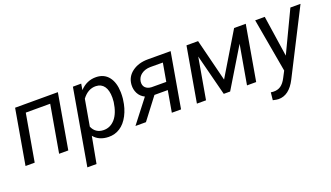

<svg xmlns="http://www.w3.org/2000/svg" viewBox="-68 -1031 3002 1739"><g transform="rotate(-20 1433.0 -161.5)"><path d="M435.1 0H346.7L425.8 -453.6H190.4L111.3 0H22.9L114.7 -528.3H526.9Z M564.9 0ZM1058.6 -261.7Q1048.8 -181.2 1015.1 -116.7Q981.4 -52.2 931.6 -20.3Q881.8 11.7 821.3 10.3Q729.5 8.3 680.7 -51.8L633.3 203.1H544.9L671.9 -528.3L752 -528.8L742.2 -469.7Q807.6 -540 898.9 -538.1Q975.1 -536.1 1017.6 -481.9Q1060.1 -427.7 1062.5 -332.5Q1063 -301.3 1060.1 -272ZM971.7 -272 974.1 -313Q974.1 -384.3 947 -422.1Q919.9 -460 868.7 -461.9Q792 -463.9 736.3 -389.2L691.9 -135.7Q721.7 -65.4 798.8 -63.5Q864.7 -62 910.9 -115Q957 -168 971.7 -272Z M1613.8 -528.3 1522 0H1433.1L1468.8 -205.6H1340.3L1183.6 0H1082.5L1253.9 -221.2Q1212.4 -241.7 1192.9 -279.8Q1173.3 -317.9 1176.3 -363.3Q1181.6 -439 1242.7 -483.9Q1303.7 -528.8 1393.6 -528.8ZM1264.6 -362.8Q1259.8 -325.2 1280.8 -303.7Q1301.8 -282.2 1339.8 -280.3L1481.4 -279.8L1512.2 -455.1L1391.6 -455.6Q1340.3 -454.6 1305.7 -429.7Q1271 -404.8 1264.6 -362.8Z M1980.5 -120.6 2225.6 -528.3H2337.9L2246.1 0H2157.7L2223.6 -377.4L1995.1 0H1933.6L1832 -396.5L1762.7 0H1674.8L1766.6 -528.3H1878.4Z M2375.5 0ZM2580.1 -133.3 2768.1 -528.3H2865.7L2552.2 87.9Q2486.8 216.3 2384.3 214.8Q2366.2 214.4 2331.1 206.1L2338.9 132.8L2361.8 135.3Q2403.8 137.2 2434.3 116.5Q2464.8 95.7 2488.3 49.3L2520 -11.2L2428.7 -528.3H2521Z"/></g></svg>

Font: Roboto
Style: Italic
Weight: 400
Italic angle: -12°
Designer: Google
Version: Version 2.134; 2016; ttfautohint (v1.6)